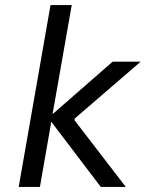

<svg xmlns="http://www.w3.org/2000/svg" viewBox="-20 -740 640 760"><path d="M54 0 180 -720H264L188 -288L426 -496H537L276 -271L275 -264L478 0H379L183 -258L138 0Z"/></svg>

Font: DM Mono
Style: Italic
Weight: 400
Italic angle: -10°
Designer: Colophon Foundry
Foundry: Colophon Foundry
Version: Version 1.000; ttfautohint (v1.8.2.53-6de2)